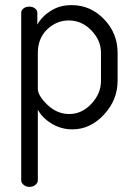

<svg xmlns="http://www.w3.org/2000/svg" viewBox="-20 -499 524 751"><path d="M95 -473Q108 -473 117 -466Q126 -459 126 -449V-403Q144 -435 179 -457Q214 -479 260 -479Q334 -479 387 -424Q440 -369 440 -292V-183Q440 -108 386.5 -50.5Q333 7 263 7Q219 7 182 -15.5Q145 -38 128 -70V207Q128 216 118.5 224Q109 232 95 232Q82 232 72.5 224Q63 216 63 207V-449Q63 -459 72 -466Q81 -473 95 -473ZM375 -183V-292Q375 -341 337.5 -380Q300 -419 249 -419Q201 -419 164.5 -384Q128 -349 128 -292V-152Q128 -125 165.5 -89Q203 -53 251 -53Q300 -53 337.5 -93Q375 -133 375 -183Z"/></svg>

Font: Dosis
Style: Regular
Weight: 400
Designer: Edgar Tolentino, Pablo Impallari, Igino Marini
Foundry: Edgar Tolentino, Pablo Impallari, Igino Marini
Version: Version 1.007